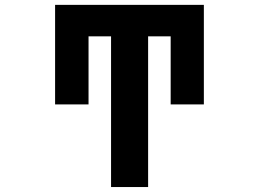

<svg xmlns="http://www.w3.org/2000/svg" viewBox="-20 -752 1040 774"><path d="M427.7 -605.5H336.9V-331.1H202.1V-732.4H801.8V-331.1H668V-605.5H577.1V2H427.7Z"/></svg>

Font: GenEi Gothic M Regular
Style: Bold
Weight: 700
Designer: o_tamon (Modified); [Source Han Sans]
Ryoko NISHIZUKA  (kana & ideographs); Paul D. Hunt (Latin, Greek & Cyrillic); Wenl
Version: Version 1.1a;Original Version 1.004